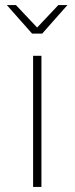

<svg xmlns="http://www.w3.org/2000/svg" viewBox="-20 -740 295 760"><path d="M111 0V-519H144V0ZM107 -607 7 -720H43L127 -631L211 -720H247L147 -607Z"/></svg>

Font: Montserrat Thin ExtraLight
Style: Regular
Weight: 250
Version: Version 9.000